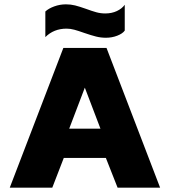

<svg xmlns="http://www.w3.org/2000/svg" viewBox="-20 -865 783 885"><path d="M369 -713Q341 -723 322.5 -728Q304 -733 287 -733Q228 -733 189 -694V-812Q204 -826 230 -835.5Q256 -845 284 -845Q306 -845 326 -840Q346 -835 377 -824Q404 -814 424 -808.5Q444 -803 465 -803Q495 -803 518.5 -814Q542 -825 555 -843V-724Q545 -710 520.5 -700.5Q496 -691 468 -691Q445 -691 423 -696.5Q401 -702 369 -713ZM272 -644H471L718 0H522L468 -137H274L221 0H25ZM443 -272 371 -461 299 -272Z"/></svg>

Font: Kanit Bold
Style: Regular
Weight: 700
Designer: Katatrad Team
Foundry: CadsonDemak
Version: Version 1.000